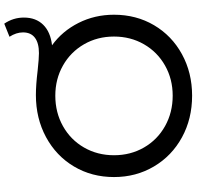

<svg xmlns="http://www.w3.org/2000/svg" viewBox="-30 -862 901 880"><g transform="rotate(-90 420.0 -422.5)"><path d="M792 -350Q792 -248 744 -166.5Q696 -85 611 -38.5Q526 8 421 8Q315 8 230 -38.5Q145 -85 96.5 -167Q48 -249 48 -350Q48 -452 96.5 -533.5Q145 -615 231 -661.5Q317 -708 424 -708Q470 -708 536 -700Q592 -694 616 -694Q662 -694 686.5 -712.5Q711 -731 711 -767Q711 -798 691 -829L751 -853Q779 -812 779 -763Q779 -708 746 -674.5Q713 -641 652 -634Q717 -587 754.5 -512.5Q792 -438 792 -350ZM692 -350Q692 -426 656.5 -487.5Q621 -549 559 -584Q497 -619 421 -619Q344 -619 281.5 -584Q219 -549 183.5 -487.5Q148 -426 148 -350Q148 -274 183.5 -212.5Q219 -151 281.5 -116Q344 -81 421 -81Q497 -81 559 -116Q621 -151 656.5 -212.5Q692 -274 692 -350Z"/></g></svg>

Font: APTA Sans Medium
Style: Bold
Weight: 500
Version: Version 7.200